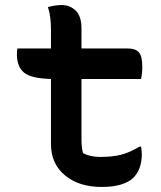

<svg xmlns="http://www.w3.org/2000/svg" viewBox="-20 -728 640 761"><path d="M49 -536H182V-609Q182 -634 179.5 -656.5Q177 -679 170 -700Q185 -704 198.5 -706Q212 -708 225 -708Q257 -708 280 -686Q303 -664 303 -615V-536H484Q518 -536 531 -520Q544 -504 544 -463Q544 -437 539 -415H303V-172Q303 -144 309 -121Q338 -106 376 -106Q427 -106 461 -115Q495 -124 533 -147H539Q542 -132 542 -116Q542 -57 508 -23Q492 -7 461 3Q430 13 383 13Q293 13 237.5 -33Q182 -79 182 -157V-415Q103 -417 75 -440.5Q47 -464 47 -513Q47 -520 47.5 -526Q48 -532 49 -536Z"/></svg>

Font: Recursive Mn Csl St SmB
Style: Regular
Weight: 600
Monospace: yes
Version: Version 1.079;hotconv 1.0.112;makeotfexe 2.5.65598; ttfautoh